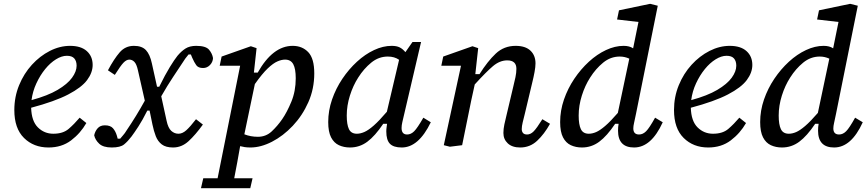

<svg xmlns="http://www.w3.org/2000/svg" viewBox="-20 -760 4540 1005"><path d="M330 -468Q303 -468 273 -449.5Q243 -431 216.5 -398.5Q190 -366 170.5 -324Q151 -282 145 -236Q230 -259 281.5 -289.5Q333 -320 357 -353Q381 -386 381 -416Q381 -440 369 -454Q357 -468 330 -468ZM234 12Q156 12 105.5 -38Q55 -88 55 -184Q55 -253 80 -314Q105 -375 147 -421Q189 -467 241 -493.5Q293 -520 347 -520Q404 -520 434.5 -492.5Q465 -465 465 -420Q465 -380 436 -341Q407 -302 337 -265.5Q267 -229 143 -196Q145 -126 178.5 -93Q212 -60 259 -60Q310 -60 339.5 -85.5Q369 -111 397 -144L432 -116Q401 -62 352 -25Q303 12 234 12Z M473 -52Q478 -74 491.5 -89Q505 -104 529 -104Q558 -104 571.5 -88.5Q585 -73 592 -49L596 -34H609Q617 -44 625.5 -53.5Q634 -63 641 -75Q694 -153 738 -233L702 -392Q695 -424 683.5 -436Q672 -448 657 -448Q642 -448 626.5 -432Q611 -416 581 -368L545 -392Q577 -452 606.5 -486Q636 -520 681 -520Q723 -520 744 -497.5Q765 -475 775 -428L802 -306H813V-305Q845 -370 869 -409Q893 -448 909 -468Q929 -492 951 -506Q973 -520 1007 -520Q1057 -520 1074 -500Q1091 -480 1095 -456Q1094 -435 1079 -419.5Q1064 -404 1043 -404Q1018 -404 1007.5 -418.5Q997 -433 986 -458L979 -475H967Q962 -468 955.5 -460.5Q949 -453 943 -443Q916 -402 886 -357Q856 -312 824 -256L852 -128Q860 -90 876.5 -75Q893 -60 914 -60Q935 -60 955.5 -78.5Q976 -97 1006 -136L1042 -108Q1003 -54 967 -21Q931 12 886 12Q848 12 827 -4Q806 -20 795.5 -47Q785 -74 778 -108L763 -181H751Q726 -131 704.5 -98Q683 -65 668 -45Q649 -20 629.5 -4Q610 12 565 12Q520 12 499 -8Q478 -28 473 -52Z M1472 -448Q1454 -448 1432 -438.5Q1410 -429 1381.5 -402Q1353 -375 1314 -320L1259 -57Q1292 -44 1330 -44Q1372 -44 1402 -72Q1432 -100 1457 -136Q1482 -172 1505 -227.5Q1528 -283 1528 -350Q1528 -400 1515 -424Q1502 -448 1472 -448ZM1291 12Q1274 12 1261 10Q1248 8 1237 5Q1230 46 1222 89Q1214 132 1206 173H1302L1290 225H1032L1044 173H1119L1237 -416H1130L1140 -464L1293 -518L1323 -508L1309 -380H1329Q1408 -520 1512 -520Q1562 -520 1593.5 -487Q1625 -454 1625 -376Q1625 -295 1594 -225Q1563 -155 1512.5 -101.5Q1462 -48 1403.5 -18Q1345 12 1291 12Z M1795 -155Q1795 -108 1806.5 -84Q1818 -60 1848 -60Q1866 -60 1887 -69Q1908 -78 1936.5 -103Q1965 -128 2005 -175L2069 -447Q2045 -464 2010 -464Q1962 -464 1923 -432Q1884 -400 1855 -354Q1828 -312 1811.5 -259.5Q1795 -207 1795 -155ZM2083 12Q2040 12 2021 -7.5Q2002 -27 2002 -72Q2002 -83 2003.5 -93Q2005 -103 2006 -112H1986Q1943 -48 1902.5 -18Q1862 12 1812 12Q1780 12 1754 0Q1728 -12 1713 -41Q1698 -70 1698 -121Q1698 -181 1718 -239Q1738 -297 1772 -347.5Q1806 -398 1848.5 -437Q1891 -476 1938 -498Q1985 -520 2030 -520Q2056 -520 2072 -512Q2088 -504 2102 -487L2139 -540H2184L2097 -168Q2090 -138 2086 -121Q2082 -104 2082 -90Q2082 -56 2111 -56Q2131 -56 2148 -73Q2165 -90 2196 -144L2235 -120Q2171 12 2083 12Z M2703 12Q2661 12 2638 -9.5Q2615 -31 2615 -64Q2615 -85 2620 -108.5Q2625 -132 2631 -156L2667 -308Q2673 -332 2678 -355.5Q2683 -379 2683 -400Q2683 -444 2635 -444Q2596 -444 2560 -413.5Q2524 -383 2465 -318L2447 -236Q2435 -177 2423 -118Q2411 -59 2399 0L2335 8L2303 0L2393 -416H2290L2300 -464L2453 -518L2483 -508L2468 -372H2490Q2532 -439 2575 -479.5Q2618 -520 2679 -520Q2730 -520 2756.5 -495Q2783 -470 2783 -428Q2783 -410 2778 -383Q2773 -356 2767 -332L2727 -164Q2721 -140 2716 -119.5Q2711 -99 2711 -84Q2711 -72 2717.5 -64Q2724 -56 2739 -56Q2757 -56 2773 -72Q2789 -88 2819 -136L2859 -112Q2829 -58 2791.5 -23Q2754 12 2703 12Z M3009 -155Q3009 -108 3020.5 -84Q3032 -60 3062 -60Q3080 -60 3100 -68.5Q3120 -77 3147.5 -100.5Q3175 -124 3214 -169L3274 -453Q3250 -464 3224 -464Q3176 -464 3137 -432Q3098 -400 3069 -354Q3042 -312 3025.5 -259.5Q3009 -207 3009 -155ZM3299 12Q3215 12 3215 -76Q3215 -96 3218 -112H3200Q3157 -48 3116.5 -18Q3076 12 3026 12Q2994 12 2968 0Q2942 -12 2927 -41Q2912 -70 2912 -121Q2912 -181 2932 -239Q2952 -297 2986 -347.5Q3020 -398 3062.5 -437Q3105 -476 3152 -498Q3199 -520 3244 -520Q3275 -520 3294 -507L3322 -645L3210 -658L3220 -706L3383 -740L3423 -730L3309 -164Q3303 -134 3299 -117Q3295 -100 3295 -88Q3295 -56 3325 -56Q3345 -56 3362 -73Q3379 -90 3409 -144L3449 -120Q3389 12 3299 12Z M3783 -468Q3756 -468 3726 -449.5Q3696 -431 3669.5 -398.5Q3643 -366 3623.5 -324Q3604 -282 3598 -236Q3683 -259 3734.5 -289.5Q3786 -320 3810 -353Q3834 -386 3834 -416Q3834 -440 3822 -454Q3810 -468 3783 -468ZM3687 12Q3609 12 3558.5 -38Q3508 -88 3508 -184Q3508 -253 3533 -314Q3558 -375 3600 -421Q3642 -467 3694 -493.5Q3746 -520 3800 -520Q3857 -520 3887.5 -492.5Q3918 -465 3918 -420Q3918 -380 3889 -341Q3860 -302 3790 -265.5Q3720 -229 3596 -196Q3598 -126 3631.5 -93Q3665 -60 3712 -60Q3763 -60 3792.5 -85.5Q3822 -111 3850 -144L3885 -116Q3854 -62 3805 -25Q3756 12 3687 12Z M4056 -155Q4056 -108 4067.5 -84Q4079 -60 4109 -60Q4127 -60 4147 -68.5Q4167 -77 4194.5 -100.5Q4222 -124 4261 -169L4321 -453Q4297 -464 4271 -464Q4223 -464 4184 -432Q4145 -400 4116 -354Q4089 -312 4072.5 -259.5Q4056 -207 4056 -155ZM4346 12Q4262 12 4262 -76Q4262 -96 4265 -112H4247Q4204 -48 4163.5 -18Q4123 12 4073 12Q4041 12 4015 0Q3989 -12 3974 -41Q3959 -70 3959 -121Q3959 -181 3979 -239Q3999 -297 4033 -347.5Q4067 -398 4109.5 -437Q4152 -476 4199 -498Q4246 -520 4291 -520Q4322 -520 4341 -507L4369 -645L4257 -658L4267 -706L4430 -740L4470 -730L4356 -164Q4350 -134 4346 -117Q4342 -100 4342 -88Q4342 -56 4372 -56Q4392 -56 4409 -73Q4426 -90 4456 -144L4496 -120Q4436 12 4346 12Z"/></svg>

Font: Source Serif 4 Caption
Style: Italic
Weight: 400
Italic angle: -12°
Designer: Frank Grießhammer
Foundry: Adobe Systems Incorporated
Version: Version 4.004;hotconv 1.0.117;makeotfexe 2.5.65602